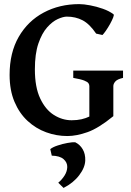

<svg xmlns="http://www.w3.org/2000/svg" viewBox="-20 -650 642 938"><path d="M309.1 14.6Q255.9 14.6 205.6 -3.7Q155.3 -22 115 -59.1Q74.7 -96.2 50.8 -152.6Q26.9 -209 26.9 -284.2Q26.9 -392.6 71.5 -470Q116.2 -547.4 193.4 -588.6Q270.5 -629.9 367.2 -629.9Q388.7 -629.9 419.9 -624Q451.2 -618.2 482.4 -607.2Q513.7 -596.2 534.7 -580.1Q538.1 -577.6 532.7 -564Q527.3 -550.3 517.6 -532.7Q507.8 -515.1 497.3 -500Q486.8 -484.9 480.5 -479L449.7 -485.8Q417.5 -533.2 383.3 -551Q349.1 -568.8 306.6 -568.8Q288.6 -568.8 262.2 -556.9Q235.8 -544.9 210.2 -516.1Q184.6 -487.3 167.5 -437.3Q150.4 -387.2 150.4 -311Q150.4 -224.1 176.3 -169.2Q202.1 -114.3 243.2 -88.4Q284.2 -62.5 330.1 -62.5Q356.9 -62.5 378.2 -67.4Q399.4 -72.3 416.5 -80.6V-229.5Q416.5 -236.8 412.1 -243.4Q407.7 -250 391.1 -256.6Q374.5 -263.2 337.9 -269.5V-305.2H581.1V-269.5Q553.2 -263.2 543.5 -252Q533.7 -240.7 533.7 -229.5V-82.5Q461.4 -23.4 407.5 -4.4Q353.5 14.6 309.1 14.6ZM290.5 268.1 264.6 242.7Q283.2 227.1 295.7 207Q308.1 187 308.6 166Q309.1 143.6 290.5 127.4Q272 111.3 232.9 110.4L225.6 78.6Q237.3 68.8 261.5 60.8Q285.6 52.7 310.3 48.3Q335 43.9 347.2 44.9Q370.6 56.2 384 79.1Q397.5 102.1 396.5 133.8Q395.5 168.5 366.9 206.1Q338.4 243.7 290.5 268.1Z"/></svg>

Font: David Libre
Style: Bold
Weight: 700
Designer: Ismar David, J. Victor Gaultney, Annie Olsen and Meir Sadan
Foundry: Monotype Imaging Inc. & SIL International
Version: Version 1.100; ttfautohint (v1.8.4.7-5d5b)